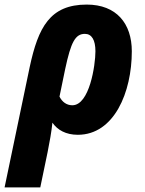

<svg xmlns="http://www.w3.org/2000/svg" viewBox="-64 -579 632 839"><path d="M66 -287 -44 240H112L144 86C153 41 161 -3 165 -43C187 -11 224 10 276 10C435 10 512 -176 512 -355C512 -476 445 -559 315 -559C154 -559 103 -459 66 -287ZM252 -119C227 -119 207 -134 196 -157L221 -278C246 -395 265 -431 307 -431C337 -431 353 -404 353 -355C353 -294 327 -119 252 -119Z"/></svg>

Font: Noto Sans SemiCondensed ExtraBold
Style: Italic
Weight: 800
Width: 4
Italic angle: -12°
Designer: Monotype Design Team
Foundry: Monotype Imaging Inc.
Version: Version 2.013